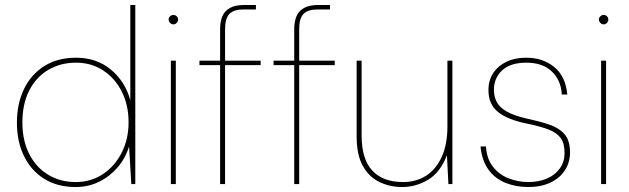

<svg xmlns="http://www.w3.org/2000/svg" viewBox="-20 -740 2530 772"><path d="M284 12Q210 12 157 -21.5Q104 -55 76 -113.5Q48 -172 48 -247Q48 -322 76 -381Q104 -440 157.5 -474Q211 -508 286 -508Q368 -508 425.5 -460.5Q483 -413 504 -337V-720H524V0H508L499 -151Q484 -103 452.5 -66.5Q421 -30 378 -9Q335 12 284 12ZM284 -8Q346 -8 394 -40Q442 -72 469.5 -126.5Q497 -181 497 -248Q497 -318 469.5 -372Q442 -426 394.5 -457Q347 -488 286 -488Q223 -488 174 -459Q125 -430 97.5 -376Q70 -322 70 -248Q70 -175 97.5 -121Q125 -67 173.5 -37.5Q222 -8 284 -8Z M667 0V-496H687V0ZM677 -642Q670 -642 664 -648Q658 -654 658 -661Q658 -669 664 -674.5Q670 -680 677 -680Q685 -680 690.5 -674.5Q696 -669 696 -661Q696 -654 690.5 -648Q685 -642 677 -642Z M865 0V-623Q865 -653 874 -674.5Q883 -696 904.5 -708Q926 -720 963 -720H1009V-702H959Q920 -702 902.5 -684Q885 -666 885 -623V0ZM782 -478V-496H1028V-478Z M1163 0V-623Q1163 -653 1172 -674.5Q1181 -696 1202.5 -708Q1224 -720 1261 -720H1307V-702H1257Q1218 -702 1200.5 -684Q1183 -666 1183 -623V0ZM1080 -478V-496H1326V-478Z M1597 12Q1547 12 1505 -8.5Q1463 -29 1438.5 -73.5Q1414 -118 1414 -191V-496H1434V-196Q1434 -100 1477 -54Q1520 -8 1600 -8Q1654 -8 1694 -34Q1734 -60 1756.5 -110Q1779 -160 1779 -232V-496H1799V0H1783L1777 -116Q1750 -46 1701 -17Q1652 12 1597 12Z M2104 12Q2054 12 2012 -5Q1970 -22 1944 -58Q1918 -94 1912 -151H1934Q1937 -101 1962.5 -69Q1988 -37 2026 -22.5Q2064 -8 2104 -8Q2147 -8 2180 -22.5Q2213 -37 2231.5 -63.5Q2250 -90 2250 -124Q2250 -164 2234 -185.5Q2218 -207 2185 -219.5Q2152 -232 2099 -243Q2059 -251 2029.5 -263Q2000 -275 1981 -291Q1962 -307 1953 -328.5Q1944 -350 1944 -378Q1944 -417 1963 -446Q1982 -475 2016 -491.5Q2050 -508 2096 -508Q2162 -508 2208 -471Q2254 -434 2261 -360H2239Q2236 -417 2199 -452.5Q2162 -488 2096 -488Q2033 -488 1999.5 -457.5Q1966 -427 1966 -378Q1966 -353 1976.5 -331.5Q1987 -310 2015 -293Q2043 -276 2095 -264Q2146 -253 2186 -240Q2226 -227 2249 -201.5Q2272 -176 2272 -127Q2272 -87 2251.5 -55.5Q2231 -24 2193.5 -6Q2156 12 2104 12Z M2397 0V-496H2417V0ZM2407 -642Q2400 -642 2394 -648Q2388 -654 2388 -661Q2388 -669 2394 -674.5Q2400 -680 2407 -680Q2415 -680 2420.5 -674.5Q2426 -669 2426 -661Q2426 -654 2420.5 -648Q2415 -642 2407 -642Z"/></svg>

Font: DM Sans 24pt Thin
Style: Regular
Weight: 250
Designer: Colophon Foundry, Jonny Pinhorn
Foundry: Colophon Foundry
Version: Version 4.004;gftools[0.9.30]